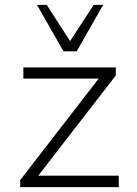

<svg xmlns="http://www.w3.org/2000/svg" viewBox="-20 -769 564 789"><path d="M63 0V-29L401 -466L410 -446H76V-492H456V-459L117 -21L108 -47H468V0ZM241 -558 132 -749H172L268 -600L365 -749H404L295 -558Z"/></svg>

Font: Nunito Sans 7pt ExtraLight
Style: Regular
Weight: 250
Designer: Vernon Adams
Foundry: Vernon Adams
Version: Version 3.101;gftools[0.9.27]